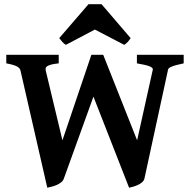

<svg xmlns="http://www.w3.org/2000/svg" viewBox="-20 -875 891 910"><path d="M850.6 -574.7Q829.1 -570.3 814.9 -566.4Q800.8 -562.5 792.5 -558.8Q784.2 -555.2 780.5 -551.8Q776.9 -548.3 776.4 -544.4L664.6 -28.8Q662.1 -18.6 653.3 -11Q644.5 -3.4 633.3 1.7Q622.1 6.8 610.6 10Q599.1 13.2 591.8 14.6L422.9 -417L282.7 -28.8Q279.3 -18.6 270.3 -11.2Q261.2 -3.9 249.8 1.2Q238.3 6.3 226.1 9.5Q213.9 12.7 204.1 14.6L77.1 -540.5Q74.7 -552.7 59.6 -560.5Q44.4 -568.4 9.8 -574.7V-615.2H258.3V-574.7Q234.4 -572.3 221.4 -568.6Q208.5 -564.9 202.6 -560.5Q196.8 -556.2 196.3 -551Q195.8 -545.9 196.8 -540.5L275.9 -210L413.1 -615.2H469.2L629.9 -210L704.1 -544.4Q705.1 -550.3 699.7 -554.7Q694.3 -559.1 684.1 -562.5Q673.8 -565.9 659.7 -568.8Q645.5 -571.8 628.9 -574.7V-615.2H850.6ZM599.1 -694.3Q593.3 -685.1 585 -675.8Q576.7 -666.5 568.4 -662.6L429.7 -734.9L292.5 -662.6Q284.2 -666.5 275.9 -675.8Q267.6 -685.1 260.7 -694.3L399.4 -855H461.4Z"/></svg>

Font: Gentium Book Basic
Style: Bold
Weight: 700
Designer: J. Victor Gaultney and Annie Olsen
Foundry: SIL International
Version: Version 1.102; 2013; Maintenance release